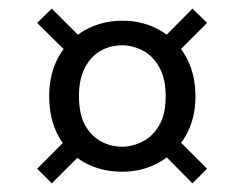

<svg xmlns="http://www.w3.org/2000/svg" viewBox="-20 -520 567 445"><path d="M263 -122Q214 -122 175.5 -143.5Q137 -165 115.5 -204.5Q94 -244 94 -297Q94 -350 116.5 -389.5Q139 -429 177.5 -450.5Q216 -472 264 -472Q311 -472 349.5 -450.5Q388 -429 410.5 -389.5Q433 -350 433 -297Q433 -244 410 -204.5Q387 -165 348.5 -143.5Q310 -122 263 -122ZM100 -95 66 -129 146 -209 180 -175ZM426 -95 350 -172 382 -207 460 -129ZM263 -180Q287 -180 310.5 -192Q334 -204 349 -229.5Q364 -255 364 -297Q364 -338 349 -364.5Q334 -391 310.5 -403Q287 -415 263 -415Q237 -415 214.5 -403Q192 -391 177.5 -364.5Q163 -338 163 -297Q163 -255 177.5 -229.5Q192 -204 214.5 -192Q237 -180 263 -180ZM146 -388 66 -467 100 -500 178 -422ZM378 -385 348 -421 426 -500 460 -467Z"/></svg>

Font: DM Sans 16pt Light
Style: Regular
Weight: 300
Version: Version 4.004;gftools[0.9.30]